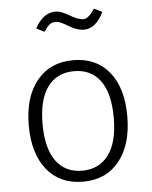

<svg xmlns="http://www.w3.org/2000/svg" viewBox="-54 -803 679 859"><g transform="rotate(-5 285.5 -373.5)"><path d="M404.5 -428.5Q363.3 -484.9 286.6 -484.9Q210 -484.9 168 -428Q126 -371.1 126 -261.7Q126 -152.3 167.5 -95.2Q209 -38.1 284.9 -38.1Q360.8 -38.1 403.3 -95Q445.8 -151.9 445.8 -262Q445.8 -372.1 404.5 -428.5ZM123.5 -460.7Q183.1 -534.2 286.6 -534.2Q390.1 -534.2 448.5 -462.6Q506.8 -391.1 506.8 -263.7Q506.8 -136.2 447.5 -62.5Q388.2 11.2 284.7 11.2Q181.2 11.2 122.6 -61.3Q64 -133.8 64 -260.5Q64 -387.2 123.5 -460.7ZM348.1 -666Q315.9 -666 279.1 -689Q242.2 -711.9 225.1 -711.9Q208 -711.9 197 -703.4Q186 -694.8 170.9 -671.9L134.8 -689.9Q171.9 -757.8 227.1 -757.8Q251 -757.8 288.6 -735.4Q326.2 -712.9 349.1 -712.9Q372.1 -712.9 399.9 -755.9L436 -737.8Q401.4 -666 348.1 -666Z"/></g></svg>

Font: FiraSans-Light
Style: Regular
Weight: 300
Designer: Carrois Corporate & Edenspiekermann AG
Foundry: Carrois Corporate GbR & Edenspiekermann AG
Version: Version 3.106;PS 003.106;hotconv 1.0.70;makeotf.lib2.5.58329